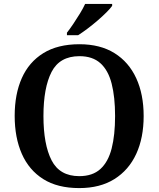

<svg xmlns="http://www.w3.org/2000/svg" viewBox="-20 -951 810 981"><path d="M385 10Q274 10 201 -36Q128 -82 91.5 -165Q55 -248 55 -359Q55 -470 91.5 -552Q128 -634 201.5 -679.5Q275 -725 386 -725Q492 -725 565 -679.5Q638 -634 676 -551.5Q714 -469 714 -358Q714 -247 676 -164.5Q638 -82 564.5 -36Q491 10 385 10ZM385 -51Q453 -51 493 -87.5Q533 -124 550.5 -192.5Q568 -261 568 -358Q568 -455 550.5 -523.5Q533 -592 493 -628Q453 -664 386 -664Q285 -664 243.5 -583.5Q202 -503 202 -358Q202 -213 243.5 -132Q285 -51 385 -51ZM322 -784Q337 -803 354.5 -829Q372 -855 388.5 -882Q405 -909 415 -931H553V-921Q544 -908 524 -888Q504 -868 478.5 -846Q453 -824 427 -804.5Q401 -785 379 -771H322Z"/></svg>

Font: Noto Serif Kannada SemiBold
Style: Regular
Weight: 600
Version: Version 2.003